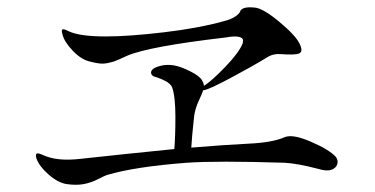

<svg xmlns="http://www.w3.org/2000/svg" viewBox="-20 -639 1040 532"><path d="M910 -205Q918 -195 914.5 -184Q911 -173 898 -168.5Q885 -164 862 -171Q805 -186 769 -188Q580 -194 497 -188Q353 -177 276 -154Q270 -152 251.5 -142.5Q233 -133 212.5 -129Q192 -125 164 -129Q140 -133 114 -156Q88 -179 81 -200Q78 -210 81 -213Q84 -216 98 -210Q137 -191 204 -199Q332 -213 463 -226Q466 -260 466 -315.5Q466 -371 457 -397Q455 -402 450 -406.5Q445 -411 438.5 -414.5Q432 -418 427 -420Q422 -422 415 -424.5Q408 -427 407 -427Q401 -429 399 -435Q397 -441 403 -447Q408 -452 424.5 -456.5Q441 -461 461 -458Q480 -455 507 -441.5Q534 -428 540 -416Q545 -407 545 -401Q567 -415 604.5 -454Q642 -493 652 -518Q655 -527 652 -531.5Q649 -536 638 -537.5Q627 -539 604 -535Q390 -510 331 -484Q327 -482 313.5 -476Q300 -470 295.5 -468.5Q291 -467 279.5 -464.5Q268 -462 257 -463Q246 -464 231 -468Q206 -473 182 -498Q158 -523 153 -544Q150 -554 152.5 -557Q155 -560 167 -554Q197 -538 273 -538Q337 -538 434 -549.5Q531 -561 599 -580Q622 -586 633 -594Q644 -602 645.5 -607.5Q647 -613 656 -616.5Q665 -620 686 -618Q709 -616 754 -578.5Q799 -541 810 -518Q821 -496 809 -491Q797 -486 759 -489Q737 -491 720 -480Q681 -456 619 -423Q557 -390 544 -389H543Q542 -384 531.5 -361.5Q521 -339 518 -318Q511 -253 510 -230Q607 -238 670 -241Q735 -244 769 -259Q791 -268 841 -246.5Q891 -225 910 -205Z"/></svg>

Font: TsukuhouMincho
Style: Regular
Weight: 400
Designer: Iose
Foundry: Typographish
Version: Version 1.001; ttfautohint (v1.8.3)